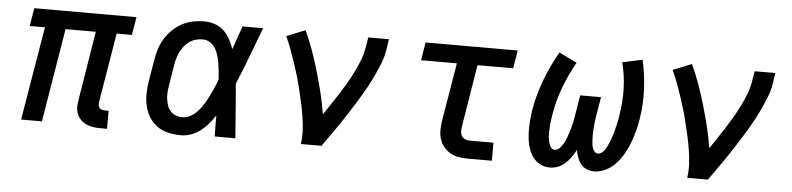

<svg xmlns="http://www.w3.org/2000/svg" viewBox="-38 -706 3676 891"><g transform="rotate(5 1800.0 -260.0)"><path d="M445 8Q428 8 411.5 5.5Q395 3 380.5 -3.5Q366 -10 355 -21Q344 -32 337.5 -46.5Q331 -61 330.5 -77.5Q330 -94 333 -111L386 -436H245L173 0H76L149 -436H78L92 -520H568L554 -436H483L429 -111Q428 -104 429 -97Q430 -90 434.5 -85Q439 -80 445.5 -78Q452 -76 459 -76H477V8Z M821 8Q791 8 762 1.5Q733 -5 710.5 -21Q688 -37 673 -61Q658 -85 651.5 -113Q645 -141 645.5 -171Q646 -201 651 -231L668 -331Q672 -357 680 -382Q688 -407 702.5 -430.5Q717 -454 737.5 -473.5Q758 -493 782 -505.5Q806 -518 832.5 -523Q859 -528 884 -528Q910 -528 934 -519.5Q958 -511 975.5 -494Q993 -477 1004.5 -455.5Q1016 -434 1024 -411Q1034 -438 1043 -465.5Q1052 -493 1062 -520H1158Q1132 -453 1107 -385.5Q1082 -318 1054 -252Q1060 -189 1064.5 -126Q1069 -63 1074 0H978Q977 -24 977 -48.5Q977 -73 977 -98Q963 -77 946.5 -57.5Q930 -38 910 -23Q890 -8 867 0Q844 8 821 8ZM821 -76Q841 -76 860 -87Q879 -98 893.5 -114.5Q908 -131 919 -149.5Q930 -168 939.5 -187Q949 -206 957.5 -225.5Q966 -245 973 -265Q972 -284 970 -302.5Q968 -321 965 -339Q962 -357 957 -375Q952 -393 943 -408Q934 -423 918.5 -433.5Q903 -444 884 -444Q869 -444 853 -440Q837 -436 823.5 -427Q810 -418 799 -405Q788 -392 781 -377.5Q774 -363 769.5 -348Q765 -333 762 -317L746 -217Q743 -201 742 -185Q741 -169 743 -153.5Q745 -138 750 -123.5Q755 -109 765 -98Q775 -87 789.5 -81.5Q804 -76 821 -76Z M1379 0Q1384 -33 1382 -66Q1380 -99 1375 -130.5Q1370 -162 1363 -193Q1356 -224 1348.5 -255Q1341 -286 1332 -316.5Q1323 -347 1313 -376.5Q1303 -406 1292 -435.5Q1281 -465 1268 -493L1355 -528Q1376 -483 1392.5 -436.5Q1409 -390 1423 -342Q1437 -294 1449 -245.5Q1461 -197 1469 -146Q1486 -172 1503.5 -197.5Q1521 -223 1537.5 -249Q1554 -275 1569.5 -301.5Q1585 -328 1598.5 -355.5Q1612 -383 1623 -411Q1634 -439 1639 -468L1648 -520H1744L1736 -468Q1731 -436 1718.5 -405Q1706 -374 1692 -344Q1678 -314 1661.5 -284.5Q1645 -255 1627 -226Q1609 -197 1591 -168.5Q1573 -140 1553.5 -111.5Q1534 -83 1514.5 -55.5Q1495 -28 1475 0Z M2157 0Q2135 0 2114 -3.5Q2093 -7 2075.5 -17Q2058 -27 2045 -42.5Q2032 -58 2025.5 -77.5Q2019 -97 2019 -118.5Q2019 -140 2022 -162L2068 -436H1901L1915 -520H2344L2330 -436H2164L2117 -148Q2115 -136 2115 -124.5Q2115 -113 2120 -103.5Q2125 -94 2135 -89Q2145 -84 2157 -84H2269V0Z M2539 8Q2512 8 2489.5 -5.5Q2467 -19 2454 -41Q2441 -63 2435 -88.5Q2429 -114 2428 -141Q2427 -168 2429 -195.5Q2431 -223 2435 -250Q2447 -321 2473.5 -391.5Q2500 -462 2538 -528L2621 -487Q2587 -427 2563.5 -364Q2540 -301 2530 -237Q2528 -226 2526.5 -214.5Q2525 -203 2524 -192Q2523 -181 2522.5 -169.5Q2522 -158 2522 -147Q2522 -136 2523.5 -125Q2525 -114 2528 -104Q2531 -94 2537.5 -85Q2544 -76 2555 -76Q2568 -76 2578 -86.5Q2588 -97 2594.5 -109Q2601 -121 2606 -133.5Q2611 -146 2615 -158.5Q2619 -171 2622.5 -183.5Q2626 -196 2629 -209Q2632 -222 2634 -234.5Q2636 -247 2638 -260L2651 -338H2748L2735 -260Q2733 -250 2731.5 -240Q2730 -230 2729 -219.5Q2728 -209 2727 -199Q2726 -189 2725.5 -179Q2725 -169 2725 -159Q2725 -149 2725.5 -139Q2726 -129 2727 -119Q2728 -109 2731 -100Q2734 -91 2740.5 -83.5Q2747 -76 2757 -76Q2767 -76 2776 -84Q2785 -92 2790.5 -101Q2796 -110 2800.5 -120Q2805 -130 2809 -140Q2813 -150 2816.5 -160Q2820 -170 2822.5 -180Q2825 -190 2827.5 -200Q2830 -210 2832.5 -220.5Q2835 -231 2837 -241Q2839 -251 2840 -261Q2851 -325 2849 -387.5Q2847 -450 2832 -508L2925 -528Q2940 -462 2943.5 -391.5Q2947 -321 2935 -250Q2931 -223 2923.5 -195.5Q2916 -168 2906 -141Q2896 -114 2881.5 -88.5Q2867 -63 2847 -41Q2827 -19 2800 -5.5Q2773 8 2746 8Q2727 8 2710.5 1Q2694 -6 2683.5 -19.5Q2673 -33 2667 -49.5Q2661 -66 2658 -84Q2648 -66 2636.5 -49.5Q2625 -33 2610 -19.5Q2595 -6 2576.5 1Q2558 8 2539 8Z M3179 0Q3184 -33 3182 -66Q3180 -99 3175 -130.5Q3170 -162 3163 -193Q3156 -224 3148.5 -255Q3141 -286 3132 -316.5Q3123 -347 3113 -376.5Q3103 -406 3092 -435.5Q3081 -465 3068 -493L3155 -528Q3176 -483 3192.5 -436.5Q3209 -390 3223 -342Q3237 -294 3249 -245.5Q3261 -197 3269 -146Q3286 -172 3303.5 -197.5Q3321 -223 3337.5 -249Q3354 -275 3369.5 -301.5Q3385 -328 3398.5 -355.5Q3412 -383 3423 -411Q3434 -439 3439 -468L3448 -520H3544L3536 -468Q3531 -436 3518.5 -405Q3506 -374 3492 -344Q3478 -314 3461.5 -284.5Q3445 -255 3427 -226Q3409 -197 3391 -168.5Q3373 -140 3353.5 -111.5Q3334 -83 3314.5 -55.5Q3295 -28 3275 0Z"/></g></svg>

Font: Iosevka SS04 Md Ex Obl
Style: Regular
Weight: 500
Width: 7
Italic angle: -9°
Monospace: yes
Designer: Belleve Invis
Foundry: Belleve Invis
Version: Version 19.0.0; ttfautohint (v1.8.4)